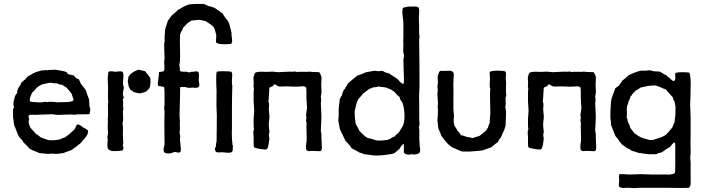

<svg xmlns="http://www.w3.org/2000/svg" viewBox="-20 -798 3680 1000"><path d="M51 -269 56 -290Q62 -309 70 -313Q67 -327 79 -345Q91 -363 92 -369Q96 -371 101.5 -376.5Q107 -382 111 -384Q113 -388 119 -393.5Q125 -399 127 -402Q133 -403 143 -410Q153 -417 160 -419Q165 -423 179 -426Q193 -429 198 -432Q203 -430 211.5 -432Q220 -434 226 -432Q234 -434 247 -434Q260 -434 267 -435Q274 -434 285.5 -432Q297 -430 306 -428.5Q315 -427 322 -424Q327 -423 330.5 -417.5Q334 -412 336 -411Q339 -410 362 -406Q365 -404 369.5 -398.5Q374 -393 379 -390Q384 -387 390 -386Q392 -382 396 -374Q400 -366 401 -362Q414 -348 428 -326Q430 -315 444 -280Q445 -275 445 -264.5Q445 -254 446 -246Q447 -238 450 -233Q450 -207 444 -203Q430 -202 417.5 -202.5Q405 -203 390 -202.5Q375 -202 366 -200Q355 -203 320 -201Q285 -199 272 -200Q268 -200 263 -201.5Q258 -203 254 -203Q239 -202 208.5 -201.5Q178 -201 163 -200Q159 -200 152 -200.5Q145 -201 139.5 -200.5Q134 -200 130 -197Q127 -192 132 -176Q125 -163 136 -138Q139 -131 150.5 -119.5Q162 -108 166 -101Q177 -96 193 -82Q231 -68 234 -68Q267 -66 291 -72Q307 -80 318 -82Q341 -98 368 -124L381 -150Q395 -150 412 -135Q425 -130 439 -118Q440 -98 422.5 -79Q405 -60 403 -55Q369 -27 351 -16Q316 -4 311 -1Q306 -1 295.5 1Q285 3 278 3Q274 4 264.5 3Q255 2 251 2Q247 2 237.5 3Q228 4 223 3Q216 3 203 1Q190 -1 184 -1Q177 -5 159.5 -11.5Q142 -18 135 -23Q111 -50 105 -53Q94 -71 89 -75L81 -83Q75 -91 66.5 -114.5Q58 -138 54 -145Q53 -150 52 -158.5Q51 -167 50 -174Q49 -181 48 -187V-224Q47 -229 50 -233Q53 -237 53 -239Q48 -252 51 -269ZM363 -282Q362 -285 358.5 -293Q355 -301 355 -307Q342 -326 325 -343Q311 -351 305 -356Q290 -357 277 -364Q270 -363 258 -365Q246 -367 242 -367Q234 -367 220 -363Q206 -359 199 -359Q196 -356 189 -353Q182 -350 180 -348Q173 -341 169 -340Q167 -335 163.5 -331Q160 -327 155 -322.5Q150 -318 147 -315Q147 -314 140.5 -299Q134 -284 135 -271Q141 -266 165 -266Q168 -266 178.5 -265Q189 -264 195 -265Q199 -265 207 -266.5Q215 -268 217 -268Q218 -268 221 -267Q224 -266 226 -266Q228 -266 231 -267Q234 -268 236 -268Q266 -268 278 -265Q281 -266 318 -266Q351 -266 362 -274Q361 -277 362 -278.5Q363 -280 363 -282Z M751 -331 741 -321Q737 -320 727 -316.5Q717 -313 711 -312Q704 -311 692.5 -314.5Q681 -318 677 -318Q674 -320 668.5 -324.5Q663 -329 659 -331Q657 -336 650 -348Q649 -352 648 -361Q647 -370 645 -373Q649 -387 648 -395Q659 -420 700 -435Q705 -434 717.5 -431.5Q730 -429 736 -427Q738 -425 763 -392Q767 -341 751 -331ZM539 -83 543 -105Q543 -110 542 -119.5Q541 -129 541 -134Q543 -171 541 -181Q544 -192 542.5 -223Q541 -254 544 -266Q541 -290 543 -342Q543 -350 542 -364Q541 -378 541 -389Q541 -400 543 -410Q543 -411 543 -414Q543 -417 543.5 -418.5Q544 -420 544.5 -422Q545 -424 547 -425Q554 -429 582 -424Q610 -429 618 -424Q623 -416 623 -403Q623 -397 621.5 -380Q620 -363 621 -354Q623 -353 623 -349.5Q623 -346 625 -345Q625 -339 622.5 -326.5Q620 -314 620 -307.5Q620 -301 625 -291Q625 -289 622 -285Q619 -281 620 -277Q622 -270 621 -253.5Q620 -237 623 -233Q622 -231 621.5 -224.5Q621 -218 620 -216Q621 -211 621 -186Q623 -171 618 -157Q622 -138 620 -91Q620 -86 621.5 -68Q623 -50 620 -44Q619 -41 621 -36.5Q623 -32 623 -30Q623 -22 620 -16Q611 -11 577 -11Q554 -10 543 -22Q540 -29 539.5 -36.5Q539 -44 540 -55Q541 -66 541 -72Q541 -74 540 -78Q539 -82 539 -83Z M1160 -697 1168 -688Q1174 -678 1178.5 -656.5Q1183 -635 1186 -626Q1185 -618 1187 -605.5Q1189 -593 1189 -584Q1189 -575 1183 -569Q1120 -564 1106 -576Q1104 -579 1105.5 -594.5Q1107 -610 1106 -617Q1105 -621 1101.5 -634Q1098 -647 1095 -653Q1090 -663 1071.5 -674.5Q1053 -686 1051 -688L1018 -695Q1012 -694 998 -693Q984 -692 978 -691Q970 -687 962.5 -681.5Q955 -676 947 -667Q939 -658 934 -654Q929 -638 926 -637Q924 -635 922 -628.5Q920 -622 918 -620Q916 -596 917.5 -547.5Q919 -499 917 -476Q915 -463 914 -461Q918 -442 917 -429Q922 -424 941 -424.5Q960 -425 964 -420Q978 -426 989 -424Q999 -429 1013 -424Q1018 -416 1015 -379Q1015 -378 1017.5 -364Q1020 -350 1016 -349Q1015 -349 1015 -345Q1006 -338 983 -342Q980 -342 973 -341Q966 -340 961 -341Q957 -340 952.5 -342.5Q948 -345 945 -345H920Q918 -343 918 -329.5Q918 -316 918 -314Q915 -200 915 -196Q915 -192 916 -183.5Q917 -175 917 -171Q916 -154 917 -134V-120Q917 -118 916 -114Q915 -110 915 -109Q918 -94 918 -93Q919 -88 918 -80.5Q917 -73 917 -70Q917 -66 919 -54.5Q921 -43 920 -37Q922 -31 922 -20Q922 -9 918 -5Q912 -3 909 -3Q906 -3 899.5 -5Q893 -7 890 -7Q855 9 835 -5Q828 -18 837 -43Q837 -63 836.5 -98.5Q836 -134 836 -162.5Q836 -191 837 -215Q837 -219 836 -225.5Q835 -232 835 -235Q835 -238 836 -245Q837 -252 837 -256Q837 -261 837 -299Q837 -337 835 -344Q831 -347 819.5 -348Q808 -349 805 -350Q800 -362 803 -374Q803 -377 806 -396.5Q809 -416 808 -423Q811 -424 820 -424.5Q829 -425 832 -427Q836 -433 836.5 -440.5Q837 -448 836 -458Q835 -468 835 -472Q835 -479 837 -495Q837 -505 836 -525Q835 -545 835 -559.5Q835 -574 838 -587Q836 -605 840 -643Q842 -653 847.5 -669Q853 -685 855 -692Q862 -697 863 -703Q864 -704 867.5 -707.5Q871 -711 871 -714Q900 -738 907 -747Q912 -748 934 -762Q939 -764 948 -768.5Q957 -773 961 -774Q987 -779 1043 -777Q1045 -776 1053.5 -772.5Q1062 -769 1065 -766Q1073 -766 1083.5 -762Q1094 -758 1098 -757Q1101 -754 1109 -749Q1117 -744 1119 -743Q1133 -731 1138 -729Q1141 -723 1160 -697ZM1188 -7Q1183 -3 1174.5 -2.5Q1166 -2 1153.5 -3.5Q1141 -5 1136 -5Q1133 -5 1126.5 -4.5Q1120 -4 1116.5 -4Q1113 -4 1109 -5.5Q1105 -7 1103 -10Q1095 -24 1104 -33Q1104 -51 1108 -60Q1108 -81 1109 -146Q1110 -211 1108 -229Q1107 -242 1107.5 -277.5Q1108 -313 1108 -325Q1106 -359 1106 -386Q1106 -417 1109 -424Q1114 -427 1136 -427H1147Q1177 -427 1185 -424Q1189 -419 1189.5 -412.5Q1190 -406 1189 -396.5Q1188 -387 1188 -383V-360Q1188 -358 1189 -356L1190 -353Q1189 -330 1188.5 -285Q1188 -240 1188 -227Q1188 -216 1188 -196Q1188 -176 1188 -159.5Q1188 -143 1188 -128Q1186 -86 1191 -44Q1191 -43 1192 -42Q1193 -41 1193 -40Q1192 -33 1192.5 -27Q1193 -21 1192 -15.5Q1191 -10 1188 -7Z M1380 -96 1383 -77Q1378 -23 1368 -20Q1361 -18 1335.5 -22Q1310 -26 1303 -31Q1301 -34 1301 -56.5Q1301 -79 1301 -82Q1301 -86 1300 -95.5Q1299 -105 1299.5 -111.5Q1300 -118 1303 -124Q1301 -133 1301 -150V-161Q1300 -171 1302 -192Q1304 -213 1304 -222Q1304 -230 1302.5 -246.5Q1301 -263 1301 -271Q1301 -276 1301 -286Q1301 -296 1301 -304Q1301 -312 1301 -320Q1301 -323 1302 -329Q1303 -335 1302.5 -339Q1302 -343 1300 -347Q1303 -358 1300 -394Q1304 -413 1309 -419Q1320 -426 1356 -424Q1364 -423 1378 -424Q1392 -425 1399 -425Q1404 -425 1414 -423.5Q1424 -422 1429 -422Q1439 -422 1460 -423.5Q1481 -425 1492 -425Q1493 -425 1496 -424.5Q1499 -424 1501 -424Q1503 -424 1508.5 -425Q1514 -426 1518.5 -425.5Q1523 -425 1527 -422Q1535 -425 1558.5 -424Q1582 -423 1593 -425Q1601 -423 1618 -423Q1635 -423 1643 -422Q1646 -420 1654 -399Q1655 -390 1654 -375Q1653 -360 1653 -356Q1653 -349 1654 -334.5Q1655 -320 1654 -312Q1654 -308 1652.5 -303Q1651 -298 1651 -296Q1651 -293 1652 -287Q1653 -281 1653 -277Q1653 -274 1652 -268Q1651 -262 1651 -260Q1651 -249 1652.5 -227.5Q1654 -206 1654 -195Q1654 -183 1653.5 -170Q1653 -157 1652 -141Q1651 -125 1651 -116Q1651 -113 1652.5 -108.5Q1654 -104 1654 -102Q1653 -97 1656 -39Q1658 -17 1650 -11Q1643 -10 1622 -11.5Q1601 -13 1591 -11Q1586 -10 1581.5 -13Q1577 -16 1576 -16Q1571 -30 1577 -64V-85Q1577 -93 1576.5 -111Q1576 -129 1576 -138Q1575 -141 1576 -146Q1577 -151 1577 -153Q1577 -156 1575.5 -162Q1574 -168 1574 -172Q1574 -174 1575 -178Q1576 -182 1576 -184Q1574 -194 1574 -197Q1574 -203 1576.5 -216.5Q1579 -230 1579 -238Q1579 -245 1577.5 -260.5Q1576 -276 1576 -284Q1576 -288 1576 -313.5Q1576 -339 1574 -343Q1569 -347 1563 -348Q1557 -349 1547.5 -348Q1538 -347 1535 -347Q1525 -346 1505 -347Q1485 -348 1478 -348H1470Q1466 -348 1451.5 -347.5Q1437 -347 1432 -348Q1427 -349 1420.5 -353.5Q1414 -358 1410 -359Q1406 -359 1404 -353.5Q1402 -348 1397 -348Q1384 -343 1383 -340Q1382 -334 1381 -307.5Q1380 -281 1378 -268Q1381 -263 1381.5 -257Q1382 -251 1381 -242.5Q1380 -234 1380 -230Q1380 -223 1382 -206.5Q1384 -190 1383 -181Q1383 -177 1381.5 -169Q1380 -161 1380 -157Q1379 -141 1383 -115Q1384 -111 1382 -105Q1380 -99 1380 -96Z M2165 -47 2168 -23Q2170 -9 2163 0Q2142 10 2124 5Q2099 13 2083 -3L2084 -49Q2073 -43 2070 -38L2061 -23Q2058 -21 2034 0Q2028 0 2026 3Q2018 4 1993 8Q1954 14 1922 11Q1913 10 1897.5 7.5Q1882 5 1875 5Q1863 -2 1853 -3Q1827 -19 1812 -25Q1797 -49 1780 -63Q1776 -71 1766 -92.5Q1756 -114 1750 -126Q1749 -134 1746 -148Q1743 -162 1742 -168Q1742 -178 1744 -198V-228Q1744 -236 1746.5 -253.5Q1749 -271 1749 -280Q1759 -301 1761 -302Q1762 -312 1768 -324Q1769 -328 1774 -333Q1779 -338 1780 -343Q1781 -344 1785 -351Q1789 -358 1791 -362Q1800 -371 1818 -385.5Q1836 -400 1842 -405Q1852 -407 1867 -413.5Q1882 -420 1887 -422Q1915 -426 1928 -429Q1932 -430 1939.5 -428.5Q1947 -427 1950 -427Q1954 -427 1960.5 -428Q1967 -429 1969 -429Q1974 -428 1979.5 -425Q1985 -422 1987 -421Q1999 -417 2006 -416Q2009 -413 2047 -389Q2049 -387 2054.5 -382Q2060 -377 2062 -373Q2072 -363 2080 -361Q2084 -363 2084 -380Q2081 -483 2081 -487L2084 -507Q2084 -512 2082 -519.5Q2080 -527 2080 -529Q2082 -578 2080 -589Q2081 -592 2081 -611V-630V-676Q2081 -686 2078.5 -704Q2076 -722 2075.5 -730.5Q2075 -739 2078 -756Q2081 -759 2091.5 -760.5Q2102 -762 2105 -764Q2111 -763 2134 -764Q2157 -765 2160 -758Q2163 -752 2163.5 -745Q2164 -738 2163 -728.5Q2162 -719 2162 -715Q2161 -706 2162 -689Q2163 -672 2163 -667V-622Q2165 -610 2165 -600L2164 -598Q2163 -597 2163 -596Q2164 -553 2164.5 -465.5Q2165 -378 2165 -351Q2165 -343 2163.5 -315.5Q2162 -288 2163 -276Q2164 -258 2163.5 -214Q2163 -170 2165 -150L2162 -135Q2165 -123 2164 -97.5Q2163 -72 2165 -57L2166 -52ZM1843 -135 1853 -115Q1857 -112 1869.5 -99Q1882 -86 1891 -82Q1894 -79 1897 -79Q1900 -78 1905.5 -77Q1911 -76 1914 -75Q1918 -74 1928 -70.5Q1938 -67 1944 -66Q1965 -65 1999 -69Q2000 -72 2007 -73Q2014 -74 2015 -77Q2023 -84 2032 -85Q2034 -88 2056 -107Q2057 -109 2067 -124Q2076 -138 2078 -142Q2090 -168 2086 -214Q2082 -262 2067 -276Q2065 -278 2063.5 -284.5Q2062 -291 2061 -293Q2050 -300 2034 -320Q2030 -322 2012 -334Q2006 -335 1998 -339Q1990 -343 1985 -343Q1981 -344 1969 -345Q1957 -346 1952 -348Q1943 -343 1922 -343Q1917 -338 1905 -336Q1872 -311 1870 -310Q1865 -301 1846 -282Q1838 -264 1835 -254Q1831 -230 1827 -220Q1827 -186 1832 -156Q1833 -151 1837.5 -144Q1842 -137 1843 -135Z M2272 -429H2302Q2306 -429 2314.5 -429.5Q2323 -430 2328 -429Q2333 -428 2337 -425Q2341 -422 2342.5 -416.5Q2344 -411 2343.5 -406Q2343 -401 2342.5 -393Q2342 -385 2342 -381Q2340 -357 2342 -331Q2342 -316 2341.5 -287.5Q2341 -259 2341.5 -235.5Q2342 -212 2345 -192Q2343 -187 2343 -174.5Q2343 -162 2343 -159Q2344 -158 2344.5 -155.5Q2345 -153 2345.5 -150Q2346 -147 2346 -146Q2348 -141 2354 -132.5Q2360 -124 2362 -118Q2367 -114 2373 -105.5Q2379 -97 2381 -94Q2397 -91 2411 -85Q2414 -84 2421 -83Q2428 -82 2433 -81Q2438 -80 2442 -79Q2453 -84 2477 -90Q2479 -91 2495 -104Q2497 -106 2500 -108.5Q2503 -111 2506.5 -113.5Q2510 -116 2512 -118Q2513 -124 2521 -132Q2522 -138 2526 -147.5Q2530 -157 2531 -159Q2530 -168 2532 -185.5Q2534 -203 2534 -211Q2534 -225 2532.5 -273Q2531 -321 2534 -334Q2531 -341 2530.5 -349.5Q2530 -358 2531 -369.5Q2532 -381 2532 -386L2531 -405Q2529 -424 2532 -424Q2541 -430 2572 -430Q2605 -430 2613 -425Q2615 -421 2615.5 -415Q2616 -409 2615 -401Q2614 -393 2614 -389Q2614 -386 2615 -378.5Q2616 -371 2616 -367Q2616 -361 2615.5 -349Q2615 -337 2615 -327Q2615 -317 2616 -309Q2615 -307 2616 -306Q2617 -305 2617 -304Q2617 -300 2615 -294.5Q2613 -289 2613 -285Q2613 -282 2614 -262.5Q2615 -243 2611 -243Q2615 -230 2615.5 -213.5Q2616 -197 2614.5 -174.5Q2613 -152 2613 -142Q2611 -138 2608 -127Q2605 -116 2602 -112Q2599 -108 2589 -83Q2578 -70 2573 -58Q2570 -57 2539 -31Q2498 -16 2491 -14Q2479 -13 2456 -11Q2433 -9 2422.5 -8.5Q2412 -8 2386 -9Q2376 -12 2359.5 -20Q2343 -28 2334 -31L2318 -44Q2303 -56 2279 -90Q2276 -100 2263 -129Q2263 -135 2258 -172Q2261 -189 2261 -228Q2261 -230 2260 -236.5Q2259 -243 2260 -246Q2260 -249 2260.5 -254.5Q2261 -260 2261 -263Q2261 -271 2259.5 -286Q2258 -301 2258 -309Q2258 -312 2259 -318Q2260 -324 2260 -328Q2260 -331 2259 -337Q2258 -343 2258 -347Q2258 -350 2259.5 -357Q2261 -364 2261 -367Q2259 -391 2260 -403Q2261 -406 2263 -412Q2265 -418 2267 -422Q2269 -426 2272 -429Z M2809 -96 2812 -77Q2807 -23 2797 -20Q2790 -18 2764.5 -22Q2739 -26 2732 -31Q2730 -34 2730 -56.5Q2730 -79 2730 -82Q2730 -86 2729 -95.5Q2728 -105 2728.5 -111.5Q2729 -118 2732 -124Q2730 -133 2730 -150V-161Q2729 -171 2731 -192Q2733 -213 2733 -222Q2733 -230 2731.5 -246.5Q2730 -263 2730 -271Q2730 -276 2730 -286Q2730 -296 2730 -304Q2730 -312 2730 -320Q2730 -323 2731 -329Q2732 -335 2731.5 -339Q2731 -343 2729 -347Q2732 -358 2729 -394Q2733 -413 2738 -419Q2749 -426 2785 -424Q2793 -423 2807 -424Q2821 -425 2828 -425Q2833 -425 2843 -423.5Q2853 -422 2858 -422Q2868 -422 2889 -423.5Q2910 -425 2921 -425Q2922 -425 2925 -424.5Q2928 -424 2930 -424Q2932 -424 2937.5 -425Q2943 -426 2947.5 -425.5Q2952 -425 2956 -422Q2964 -425 2987.5 -424Q3011 -423 3022 -425Q3030 -423 3047 -423Q3064 -423 3072 -422Q3075 -420 3083 -399Q3084 -390 3083 -375Q3082 -360 3082 -356Q3082 -349 3083 -334.5Q3084 -320 3083 -312Q3083 -308 3081.5 -303Q3080 -298 3080 -296Q3080 -293 3081 -287Q3082 -281 3082 -277Q3082 -274 3081 -268Q3080 -262 3080 -260Q3080 -249 3081.5 -227.5Q3083 -206 3083 -195Q3083 -183 3082.5 -170Q3082 -157 3081 -141Q3080 -125 3080 -116Q3080 -113 3081.5 -108.5Q3083 -104 3083 -102Q3082 -97 3085 -39Q3087 -17 3079 -11Q3072 -10 3051 -11.5Q3030 -13 3020 -11Q3015 -10 3010.5 -13Q3006 -16 3005 -16Q3000 -30 3006 -64V-85Q3006 -93 3005.5 -111Q3005 -129 3005 -138Q3004 -141 3005 -146Q3006 -151 3006 -153Q3006 -156 3004.5 -162Q3003 -168 3003 -172Q3003 -174 3004 -178Q3005 -182 3005 -184Q3003 -194 3003 -197Q3003 -203 3005.5 -216.5Q3008 -230 3008 -238Q3008 -245 3006.5 -260.5Q3005 -276 3005 -284Q3005 -288 3005 -313.5Q3005 -339 3003 -343Q2998 -347 2992 -348Q2986 -349 2976.5 -348Q2967 -347 2964 -347Q2954 -346 2934 -347Q2914 -348 2907 -348H2899Q2895 -348 2880.5 -347.5Q2866 -347 2861 -348Q2856 -349 2849.5 -353.5Q2843 -358 2839 -359Q2835 -359 2833 -353.5Q2831 -348 2826 -348Q2813 -343 2812 -340Q2811 -334 2810 -307.5Q2809 -281 2807 -268Q2810 -263 2810.5 -257Q2811 -251 2810 -242.5Q2809 -234 2809 -230Q2809 -223 2811 -206.5Q2813 -190 2812 -181Q2812 -177 2810.5 -169Q2809 -161 2809 -157Q2808 -141 2812 -115Q2813 -111 2811 -105Q2809 -99 2809 -96Z M3577 49V117V150Q3580 168 3568 180Q3551 181 3532 181Q3513 181 3488.5 180.5Q3464 180 3448 180H3308Q3300 180 3284 182Q3279 182 3268 181Q3257 180 3252 180Q3248 180 3239.5 180.5Q3231 181 3226 181Q3221 181 3215 179.5Q3209 178 3205 174Q3203 170 3203 165Q3203 160 3204 153.5Q3205 147 3205 144Q3205 140 3204.5 134.5Q3204 129 3203.5 125.5Q3203 122 3204 117Q3205 112 3207 109Q3212 108 3260 111Q3269 111 3288.5 110Q3308 109 3317 109Q3336 109 3374 111H3427Q3440 110 3450.5 111Q3461 112 3473 110.5Q3485 109 3494 104Q3496 99 3496.5 91.5Q3497 84 3496.5 77.5Q3496 71 3497 63Q3497 49 3497 33Q3497 17 3497 -1Q3497 -19 3497 -28V-41Q3497 -52 3495 -55Q3491 -56 3489.5 -55Q3488 -54 3485.5 -51Q3483 -48 3481 -47Q3471 -34 3470 -33Q3461 -29 3427 -5L3412 -1Q3408 -2 3405 1.5Q3402 5 3399 5Q3358 7 3339 3Q3320 1 3317 -1Q3307 0 3294.5 -5.5Q3282 -11 3274 -11L3260 -20L3244 -28Q3240 -30 3231.5 -37Q3223 -44 3218 -47Q3216 -51 3210 -57.5Q3204 -64 3202 -69Q3190 -83 3185 -90L3162 -148Q3163 -167 3159 -183Q3158 -209 3162 -268Q3164 -284 3173.5 -308Q3183 -332 3185 -339Q3189 -342 3196 -347Q3203 -352 3205 -353Q3207 -358 3213 -365.5Q3219 -373 3221 -378Q3241 -393 3254 -406Q3286 -422 3317 -430H3342Q3346 -430 3353.5 -431Q3361 -432 3364 -432Q3368 -432 3374 -430Q3380 -428 3383 -427Q3388 -426 3399.5 -426Q3411 -426 3416 -425Q3422 -423 3432.5 -415.5Q3443 -408 3451 -406Q3453 -402 3460.5 -397Q3468 -392 3470 -389Q3472 -388 3475.5 -384Q3479 -380 3482.5 -378Q3486 -376 3492 -377Q3498 -380 3497 -395Q3496 -410 3497 -416Q3502 -422 3535 -422Q3567 -422 3572 -418Q3579 -389 3577 -342Q3577 -334 3576.5 -307Q3576 -280 3575 -266Q3574 -253 3575.5 -226.5Q3577 -200 3577 -187V-96Q3577 -86 3576.5 -61Q3576 -36 3577 -27V-1Q3577 5 3575 21Q3575 26 3576 35Q3577 44 3577 49ZM3251 -258 3246 -246Q3244 -237 3245 -217Q3246 -197 3244 -186Q3250 -174 3249 -165Q3257 -154 3263 -132Q3283 -106 3284 -104Q3286 -103 3299 -94Q3312 -85 3320 -82Q3328 -78 3363 -69H3382Q3387 -72 3399 -75Q3411 -78 3415 -80Q3422 -82 3432 -87Q3442 -92 3446 -94Q3466 -114 3471 -121Q3482 -134 3482 -135Q3484 -138 3487 -147.5Q3490 -157 3494 -162Q3493 -169 3495.5 -182.5Q3498 -196 3498 -202V-247Q3498 -249 3497 -249Q3497 -251 3496 -254.5Q3495 -258 3494.5 -261Q3494 -264 3494 -268Q3487 -276 3484 -291Q3452 -328 3448 -332Q3440 -334 3424.5 -341.5Q3409 -349 3399 -351Q3393 -354 3377.5 -352.5Q3362 -351 3357 -350.5Q3352 -350 3337 -346.5Q3322 -343 3317 -342Q3313 -340 3304.5 -334Q3296 -328 3290 -326Q3289 -324 3285 -320Q3285 -318 3284 -317Q3283 -316 3281 -316L3279 -315Q3270 -303 3267 -298Q3266 -297 3264 -296L3263 -295Q3263 -294 3262 -289Q3261 -284 3260 -282Q3259 -280 3257 -276.5Q3255 -273 3254 -271Q3253 -269 3252 -264Z"/></svg>

Font: FuturaRenner
Style: Regular
Weight: 400
Designer: BSozoo
Foundry: BSozoo
Version: Version 1.001;PS 001.001;hotconv 1.0.70;makeotf.lib2.5.58329